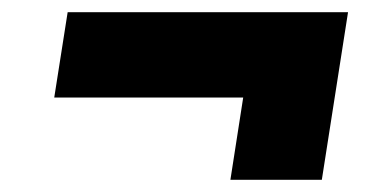

<svg xmlns="http://www.w3.org/2000/svg" viewBox="-20 -470 640 315"><path d="M91 -450H551L508 -175H358L379 -310H69Z"/></svg>

Font: JetBrains Mono ExtraBold
Style: Italic
Weight: 800
Designer: Philipp Nurullin, Konstantin Bulenkov
Foundry: JetBrains
Version: Version 1.000; ttfautohint (v1.8.3)